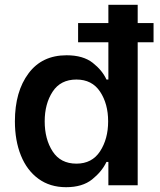

<svg xmlns="http://www.w3.org/2000/svg" viewBox="-20 -771 665 799"><path d="M99 -466Q155 -541 257 -541Q326 -541 366 -509.5Q406 -478 423 -440H431V-595H305V-675H431V-751H553V-675H619V-595H553V0H431V-97H423Q404 -57 363.5 -24.5Q323 8 255 8Q188 8 140 -27Q92 -62 67 -124Q42 -186 42 -266Q42 -390 99 -466ZM199 -141Q232 -90 298 -90Q363 -90 396.5 -141.5Q430 -193 430 -266Q430 -339 396.5 -389.5Q363 -440 298 -440Q232 -440 199 -389.5Q166 -339 166 -266Q166 -192 199 -141Z"/></svg>

Font: Lopes Sans SemiBold
Style: Regular
Weight: 600
Designer: Gabriel Lam, Diego Maldonado
Foundry: TypeRant, Foresti Design
Version: Version 4.000